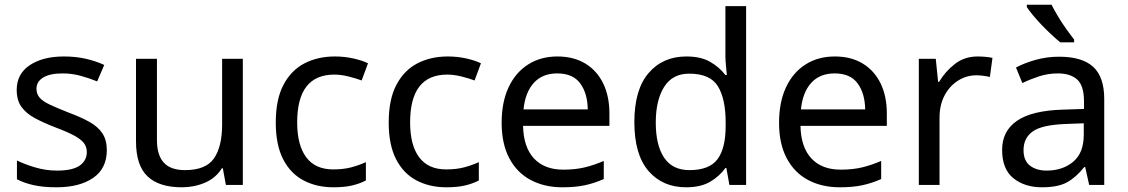

<svg xmlns="http://www.w3.org/2000/svg" viewBox="-20 -786 4794 816"><path d="M434 -148Q434 -70 376 -30Q318 10 220 10Q164 10 123.5 1Q83 -8 52 -24V-104Q84 -88 129.5 -74.5Q175 -61 222 -61Q289 -61 319 -82.5Q349 -104 349 -140Q349 -160 338 -176Q327 -192 298.5 -208Q270 -224 217 -244Q165 -264 128 -284Q91 -304 71 -332Q51 -360 51 -404Q51 -472 106.5 -509Q162 -546 252 -546Q301 -546 343.5 -536.5Q386 -527 423 -510L393 -440Q359 -454 322 -464Q285 -474 246 -474Q192 -474 163.5 -456.5Q135 -439 135 -409Q135 -387 148 -371.5Q161 -356 191.5 -341.5Q222 -327 273 -307Q324 -288 360 -268Q396 -248 415 -219.5Q434 -191 434 -148Z M1012 -536V0H940L927 -71H923Q897 -29 851 -9.5Q805 10 753 10Q656 10 607 -36.5Q558 -83 558 -185V-536H647V-191Q647 -127 676 -95Q705 -63 766 -63Q855 -63 889.5 -113Q924 -163 924 -257V-536Z M1397 10Q1326 10 1270.5 -19Q1215 -48 1183.5 -109Q1152 -170 1152 -265Q1152 -364 1185 -426Q1218 -488 1274.5 -517Q1331 -546 1403 -546Q1444 -546 1482 -537.5Q1520 -529 1544 -517L1517 -444Q1493 -453 1461 -461Q1429 -469 1401 -469Q1243 -469 1243 -266Q1243 -169 1281.5 -117.5Q1320 -66 1396 -66Q1440 -66 1473.5 -75Q1507 -84 1535 -97V-19Q1508 -5 1475.5 2.5Q1443 10 1397 10Z M1877 10Q1806 10 1750.5 -19Q1695 -48 1663.5 -109Q1632 -170 1632 -265Q1632 -364 1665 -426Q1698 -488 1754.5 -517Q1811 -546 1883 -546Q1924 -546 1962 -537.5Q2000 -529 2024 -517L1997 -444Q1973 -453 1941 -461Q1909 -469 1881 -469Q1723 -469 1723 -266Q1723 -169 1761.5 -117.5Q1800 -66 1876 -66Q1920 -66 1953.5 -75Q1987 -84 2015 -97V-19Q1988 -5 1955.5 2.5Q1923 10 1877 10Z M2349 -546Q2418 -546 2467.5 -516Q2517 -486 2543.5 -431.5Q2570 -377 2570 -304V-251H2203Q2205 -160 2249.5 -112.5Q2294 -65 2374 -65Q2425 -65 2464.5 -74.5Q2504 -84 2546 -102V-25Q2505 -7 2465 1.5Q2425 10 2370 10Q2294 10 2235.5 -21Q2177 -52 2144.5 -113.5Q2112 -175 2112 -264Q2112 -352 2141.5 -415Q2171 -478 2224.5 -512Q2278 -546 2349 -546ZM2348 -474Q2285 -474 2248.5 -433.5Q2212 -393 2205 -321H2478Q2477 -389 2446 -431.5Q2415 -474 2348 -474Z M2896 10Q2796 10 2736 -59.5Q2676 -129 2676 -267Q2676 -405 2736.5 -475.5Q2797 -546 2897 -546Q2959 -546 2998.5 -523Q3038 -500 3063 -467H3069Q3068 -480 3065.5 -505.5Q3063 -531 3063 -546V-760H3151V0H3080L3067 -72H3063Q3039 -38 2999 -14Q2959 10 2896 10ZM2910 -63Q2995 -63 3029.5 -109.5Q3064 -156 3064 -250V-266Q3064 -366 3031 -419.5Q2998 -473 2909 -473Q2838 -473 2802.5 -416.5Q2767 -360 2767 -265Q2767 -169 2802.5 -116Q2838 -63 2910 -63Z M3528 -546Q3597 -546 3646.5 -516Q3696 -486 3722.5 -431.5Q3749 -377 3749 -304V-251H3382Q3384 -160 3428.5 -112.5Q3473 -65 3553 -65Q3604 -65 3643.5 -74.5Q3683 -84 3725 -102V-25Q3684 -7 3644 1.5Q3604 10 3549 10Q3473 10 3414.5 -21Q3356 -52 3323.5 -113.5Q3291 -175 3291 -264Q3291 -352 3320.5 -415Q3350 -478 3403.5 -512Q3457 -546 3528 -546ZM3527 -474Q3464 -474 3427.5 -433.5Q3391 -393 3384 -321H3657Q3656 -389 3625 -431.5Q3594 -474 3527 -474Z M4135 -546Q4150 -546 4167.5 -544.5Q4185 -543 4198 -540L4187 -459Q4174 -462 4158.5 -464Q4143 -466 4129 -466Q4088 -466 4052 -443.5Q4016 -421 3994.5 -380.5Q3973 -340 3973 -286V0H3885V-536H3957L3967 -438H3971Q3997 -482 4038 -514Q4079 -546 4135 -546Z M4481 -545Q4579 -545 4626 -502Q4673 -459 4673 -365V0H4609L4592 -76H4588Q4553 -32 4514.5 -11Q4476 10 4408 10Q4335 10 4287 -28.5Q4239 -67 4239 -149Q4239 -229 4302 -272.5Q4365 -316 4496 -320L4587 -323V-355Q4587 -422 4558 -448Q4529 -474 4476 -474Q4434 -474 4396 -461.5Q4358 -449 4325 -433L4298 -499Q4333 -518 4381 -531.5Q4429 -545 4481 -545ZM4507 -259Q4407 -255 4368.5 -227Q4330 -199 4330 -148Q4330 -103 4357.5 -82Q4385 -61 4428 -61Q4496 -61 4541 -98.5Q4586 -136 4586 -214V-262ZM4449 -766Q4460 -744 4476.5 -716.5Q4493 -689 4511.5 -663Q4530 -637 4545 -618V-606H4486Q4469 -620 4448 -639.5Q4427 -659 4406.5 -680.5Q4386 -702 4369.5 -722Q4353 -742 4344 -756V-766Z"/></svg>

Font: Noto Sans Javanese
Style: Regular
Weight: 400
Designer: Monotype Design Team
Foundry: Monotype Imaging Inc.
Version: Version 2.004